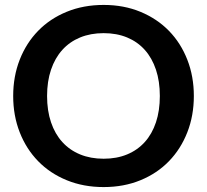

<svg xmlns="http://www.w3.org/2000/svg" viewBox="-20 -751 840 779"><path d="M766.5 -361.5Q766.5 -282 740 -214.2Q713.5 -146.5 665.5 -97Q617.5 -47.5 550 -19.8Q482.5 8 400.5 8Q318.5 8 250.8 -19.8Q183 -47.5 134.8 -97Q86.5 -146.5 60 -214.2Q33.5 -282 33.5 -361.5Q33.5 -441 60 -508.8Q86.5 -576.5 134.8 -626Q183 -675.5 250.8 -703.2Q318.5 -731 400.5 -731Q482.5 -731 550 -703Q617.5 -675 665.5 -625.8Q713.5 -576.5 740 -508.8Q766.5 -441 766.5 -361.5ZM628.5 -361.5Q628.5 -421 612.8 -468.2Q597 -515.5 567.5 -548.5Q538 -581.5 495.8 -599Q453.5 -616.5 400.5 -616.5Q347.5 -616.5 305 -599Q262.5 -581.5 232.8 -548.5Q203 -515.5 187 -468.2Q171 -421 171 -361.5Q171 -302 187 -254.8Q203 -207.5 232.8 -174.8Q262.5 -142 305 -124.5Q347.5 -107 400.5 -107Q453.5 -107 495.8 -124.5Q538 -142 567.5 -174.8Q597 -207.5 612.8 -254.8Q628.5 -302 628.5 -361.5Z"/></svg>

Font: Lato TR
Style: Bold
Weight: 700
Designer: Lukasz Dziedzic
Foundry: tyPoland Lukasz Dziedzic
Version: Version 1.104 2013